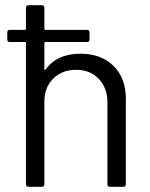

<svg xmlns="http://www.w3.org/2000/svg" viewBox="-20 -720 579 740"><path d="M290 -513Q370 -513 417.5 -466Q465 -419 465 -340V-10Q465 0 455 0H404Q394 0 394 -10V-326Q394 -381 360.5 -416Q327 -451 274 -451Q219 -451 185 -417Q151 -383 151 -328V-10Q151 0 141 0H90Q80 0 80 -10V-554Q80 -558 76 -558H18Q8 -558 8 -568V-595Q8 -605 18 -605H76Q80 -605 80 -609V-690Q80 -700 90 -700H141Q151 -700 151 -690V-609Q151 -605 155 -605H315Q325 -605 325 -595V-568Q325 -558 315 -558H155Q151 -558 151 -554V-453Q151 -451 152 -450.5Q153 -450 153 -450Q154 -450 155 -451Q199 -513 290 -513Z"/></svg>

Font: LinhAnh
Style: Regular
Weight: 400
Designer: Jeremy Tribby
Foundry: Tribby Type
Version: Version 1.408